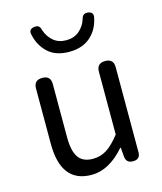

<svg xmlns="http://www.w3.org/2000/svg" viewBox="-121 -900 848 1002"><g transform="rotate(-15 303.0 -399.0)"><path d="M515.6 -498V-38.1Q515.6 0 476.6 0Q439.5 0 436.5 -36.1L432.6 -85H429.7Q344.7 12.7 250 12.7Q85 12.7 85 -199.2V-498Q85 -543 130.9 -543Q175.8 -543 175.8 -498V-210Q175.8 -134.8 200.2 -100.6Q224.6 -66.4 278.3 -66.4Q319.3 -66.4 352.5 -87.4Q385.7 -108.4 424.8 -158.2V-498Q424.8 -543 470.7 -543Q515.6 -543 515.6 -498ZM474.6 -780.3Q462.9 -715.8 418.9 -676.8Q375 -637.7 303.7 -637.7Q229.5 -637.7 187.5 -677.7Q145.5 -717.8 133.8 -779.3Q128.9 -805.7 158.2 -810.5Q188.5 -815.4 194.3 -785.2Q206.1 -748 233.9 -724.1Q261.7 -700.2 303.7 -700.2Q345.7 -700.2 374 -724.1Q402.3 -748 414.1 -785.2Q420.9 -815.4 451.2 -810.5Q478.5 -805.7 474.6 -780.3Z"/></g></svg>

Font: GenSenMaruGothic TW TTF Regular
Style: Regular
Weight: 400
Version: Version 1.301